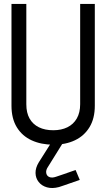

<svg xmlns="http://www.w3.org/2000/svg" viewBox="-20 -720 539 970"><path d="M297 -6H238V2L176 100Q159 128 159.5 154Q160 180 175.5 199.5Q191 219 217.5 226.5Q244 234 278 225Q285 223 302 217Q319 211 338 204.5Q357 198 370 193.5Q383 189 383 189L362 139Q362 139 353 142Q344 145 330 150Q316 155 298.5 161Q281 167 263 173Q243 180 229.5 174.5Q216 169 213.5 154Q211 139 223 122L297 3ZM459 -186V-700H385V-194Q385 -151 368 -121.5Q351 -92 320.5 -77Q290 -62 249 -62Q207 -62 176.5 -77Q146 -92 129.5 -121Q113 -150 113 -193V-700H38V-186Q38 -121 65 -77Q92 -33 140 -11Q188 11 250 11Q312 11 359 -11.5Q406 -34 432.5 -78Q459 -122 459 -186Z"/></svg>

Font: Advent Pro Medium
Style: Regular
Weight: 500
Designer: VivaRado, Andreas Kalpakidis
Foundry: VivaRado, Andreas Kalpakidis
Version: Version 3.000